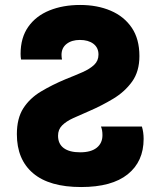

<svg xmlns="http://www.w3.org/2000/svg" viewBox="-20 -744 640 774"><path d="M307 10Q179 10 113.5 -45.5Q48 -101 48 -203Q48 -267 74 -307.5Q100 -348 145 -375Q190 -402 245 -425Q283 -440 312.5 -453Q342 -466 359.5 -482.5Q377 -499 377 -524Q377 -552 356.5 -567.5Q336 -583 302 -583Q269 -583 248.5 -567Q228 -551 228 -523Q228 -518 228.5 -513Q229 -508 230 -504H65Q63 -514 63 -527Q63 -592 94 -636Q125 -680 179.5 -702Q234 -724 303 -724Q372 -724 426 -701Q480 -678 511 -632.5Q542 -587 542 -518Q542 -456 512.5 -415Q483 -374 436.5 -346Q390 -318 339 -296Q304 -281 275.5 -268Q247 -255 230.5 -238.5Q214 -222 214 -197Q214 -164 237 -147Q260 -130 303 -130Q347 -130 370 -148.5Q393 -167 393 -199Q393 -220 387 -234H552Q559 -211 559 -184Q559 -93 495 -41.5Q431 10 307 10Z"/></svg>

Font: Noto Sans Georgian ExtraBold
Style: Regular
Weight: 800
Designer: Monotype Design Team, Akaki Razmadze
Foundry: Google LLC
Version: Version 2.005; ttfautohint (v1.8.4.7-5d5b)